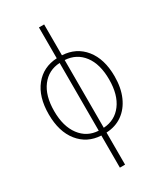

<svg xmlns="http://www.w3.org/2000/svg" viewBox="-242 -853 1014 1186"><g transform="rotate(-30 265.0 -260.0)"><path d="M246 240V11Q148 6 89 -67.5Q30 -141 30 -265Q30 -389 88.5 -462Q147 -535 246 -540V-760H283V-540Q382 -535 441 -462Q500 -389 500 -265Q500 -183 473 -122Q446 -61 397.5 -26.5Q349 8 283 11V240ZM69 -265Q69 -156 117.5 -91.5Q166 -27 247 -23V-506Q166 -502 117.5 -438.5Q69 -375 69 -265ZM461 -265Q461 -375 413 -438Q365 -501 283 -506V-23Q365 -28 413 -92Q461 -156 461 -265Z"/></g></svg>

Font: Noto Sans Mono Condensed ExtraLight
Style: Regular
Weight: 200
Width: 3
Designer: Monotype Design Team
Foundry: Monotype Imaging Inc.
Version: Version 2.014; ttfautohint (v1.8.4.7-5d5b)